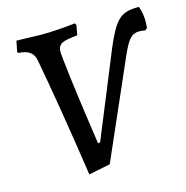

<svg xmlns="http://www.w3.org/2000/svg" viewBox="-100 -743 824 852"><g transform="rotate(-15 312.0 -317.0)"><path d="M624 -575Q624 -566 622 -546L612 -538Q597 -541 585 -541Q558 -541 541 -522Q524 -503 501 -450L306 -5L207 15Q157 -320 117 -533Q112 -560 93.5 -573Q75 -586 42 -587L38 -592L48 -642L86 -641L162 -639Q228 -639 318 -649L323 -641L315 -595Q262 -590 244.5 -581.5Q227 -573 224 -551Q222 -537 238.5 -407Q255 -277 280 -108L290 -110L448 -496Q475 -561 496 -592.5Q517 -624 543 -635.5Q569 -647 612 -646Q624 -612 624 -575Z"/></g></svg>

Font: Alegreya SC Medium
Style: Italic
Weight: 500
Italic angle: -7°
Designer: Juan Pablo del Peral
Foundry: Huerta Tipografica
Version: Version 2.007; ttfautohint (v1.6)